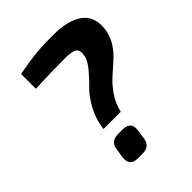

<svg xmlns="http://www.w3.org/2000/svg" viewBox="-204 -821 929 929"><g transform="rotate(-45 261.0 -356.0)"><path d="M80 -587V-688Q88 -690 110.5 -694Q133 -698 140.5 -699Q148 -700 167 -703Q186 -706 198.5 -707Q211 -708 231 -709.5Q251 -711 273 -711.5Q295 -712 321 -712Q428 -712 479.5 -672Q531 -632 520 -551Q514 -511 492.5 -477.5Q471 -444 442 -418.5Q413 -393 383.5 -366.5Q354 -340 328 -302Q302 -264 292 -218H174Q180 -276 207.5 -327Q235 -378 265.5 -407.5Q296 -437 324 -470.5Q352 -504 358 -529Q366 -567 350 -579.5Q334 -592 286 -592Q193 -592 80 -587ZM205 -151H237Q294 -151 287 -97L280 -49Q274 0 224 0H192Q136 0 142 -55L149 -102Q155 -151 205 -151Z"/></g></svg>

Font: Ezarion
Style: Bold Italic
Weight: 700
Italic angle: -8°
Designer: Natanael Gama
Version: Version 1.001;PS 001.001;hotconv 1.0.70;makeotf.lib2.5.58329